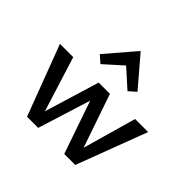

<svg xmlns="http://www.w3.org/2000/svg" viewBox="-172 -891 1073 1073"><g transform="rotate(45 364.5 -354.5)"><path d="M363 -594 256 -498 214 -535 363 -709 512 -535 470 -498ZM610 -418H713L555 0H468L360 -313L262 0H174L16 -418H121L223 -92L322 -418H411L520 -101Z"/></g></svg>

Font: EauTestText Semibold
Style: Regular
Weight: 600
Designer: Christian Thalmann (Catharsis Fonts)
Version: Version 0.001;PS 000.001;hotconv 1.0.88;makeotf.lib2.5.64775